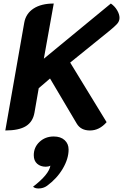

<svg xmlns="http://www.w3.org/2000/svg" viewBox="-20 -729 696 1086"><path d="M117 -600Q126 -652 169.5 -680.5Q213 -709 284 -709L228 -397L607 -709Q629 -694 642.5 -671Q656 -648 656 -628Q656 -609 642 -593.5Q628 -578 597 -553L377 -375L583 -38Q542 9 489 9Q437 9 414 -30L263 -285L199 -230L175 -92Q166 -40 126.5 -15.5Q87 9 10 9ZM265 208Q254 214 239 214Q209 214 190 197Q171 180 171 149Q171 104 203.5 73.5Q236 43 284 43Q323 43 345.5 63.5Q368 84 368 117Q368 169 335 225Q302 281 246 322Q225 337 198 337Q177 337 167 327Q257 258 265 208Z"/></svg>

Font: K2D ExtraBold
Style: Italic
Weight: 800
Italic angle: -10°
Designer: Katatrad Aksorn Co.,Ltd.
Foundry: Cadson Demak Co.,Ltd.
Version: Version 1.000; ttfautohint (v1.6)